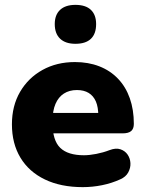

<svg xmlns="http://www.w3.org/2000/svg" viewBox="-20 -758 595 789"><path d="M320 11Q230 11 164.5 -20.5Q99 -52 64 -110Q29 -168 29 -247Q29 -323 62.5 -380.5Q96 -438 154.5 -470.5Q213 -503 288 -503Q343 -503 388 -485.5Q433 -468 465 -434.5Q497 -401 513.5 -354Q530 -307 530 -249Q530 -229 519 -219.5Q508 -210 484 -210H178V-294H400L384 -281Q384 -318 374 -341Q364 -364 344.5 -376Q325 -388 296 -388Q265 -388 242.5 -373.5Q220 -359 208 -331Q196 -303 196 -261V-252Q196 -181 227.5 -150.5Q259 -120 325 -120Q347 -120 375.5 -125.5Q404 -131 430 -141Q456 -151 475 -144.5Q494 -138 504.5 -122.5Q515 -107 516 -87.5Q517 -68 507 -49.5Q497 -31 474 -21Q439 -5 399.5 3Q360 11 320 11ZM290 -578Q249 -578 227 -599Q205 -620 205 -659Q205 -697 227 -717.5Q249 -738 290 -738Q332 -738 353.5 -717.5Q375 -697 375 -659Q375 -619 353.5 -598.5Q332 -578 290 -578Z"/></svg>

Font: Nunito ExtraLight Black
Style: Regular
Weight: 900
Version: Version 3.602